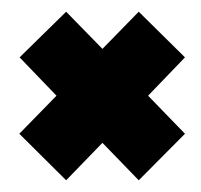

<svg xmlns="http://www.w3.org/2000/svg" viewBox="-20 -403 343 328"><path d="M217 -95 155 -159 93 -95 13 -174.5 76.5 -239.5 13.5 -305 93 -383 155 -319.5 217 -383 296 -305 233 -239.5 296 -174.5Z"/></svg>

Font: Anybody ExtraBold
Style: Regular
Weight: 800
Designer: Tyler Finck
Foundry: Etcetera Type Company
Version: Version 1.010; ttfautohint (v1.8.3) -l 8 -r 50 -G 200 -x 14 